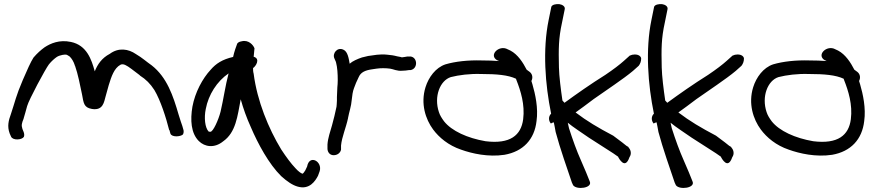

<svg xmlns="http://www.w3.org/2000/svg" viewBox="-20 -761 4247 934"><path d="M95 -185C100 -202 106 -222 112 -245C121 -277 200 -424 218 -448C231 -464 245 -476 255 -483C263 -489 275 -492 284 -494C305 -497 303 -496 319 -486C329 -476 338 -462 344 -443V-441H345C359 -402 370 -345 379 -302C387 -260 387 -238 427 -231C482 -222 486 -265 494 -293C498 -309 504 -328 509 -347C522 -389 535 -429 566 -446C580 -453 596 -443 619 -426L660 -395V-394C690 -375 711 -354 731 -323C761 -273 788 -188 803 -128L804 -129L809 -111C816 -92 859 -96 870 -107C873 -113 874 -119 873 -126V-127L867 -148C863 -159 857 -177 849 -203C822 -296 792 -385 718 -443C692 -461 672 -480 641 -498C605 -523 557 -531 514 -499C476 -479 455 -449 441 -414C425 -472 402 -541 325 -557C269 -569 226 -550 197 -531C179 -518 161 -502 143 -481C129 -459 113 -423 91 -372C57 -293 53 -265 33 -206C22 -176 14 -147 27 -112L34 -96C43 -77 86 -80 96 -95C99 -102 98 -111 95 -119L89 -134C83 -152 86 -162 95 -184Z M1214 -485C1215 -498 1217 -514 1218 -526C1212 -542 1189 -569 1155 -560C1143 -558 1138 -554 1134 -549C1129 -536 1119 -508 1114 -484C1061 -472 1030 -451 1005 -422C965 -379 929 -312 916 -242C905 -177 909 -113 947 -75C976 -46 1023 -39 1065 -73C1128 -117 1135 -196 1151 -278C1163 -234 1180 -187 1200 -143C1235 -61 1288 37 1348 96C1377 122 1403 140 1429 147C1486 163 1514 119 1527 94L1535 72C1550 25 1485 -12 1474 49L1465 68C1462 73 1454 85 1451 84L1450 83H1449C1445 82 1432 74 1417 57C1396 35 1373 4 1348 -34C1286 -136 1231 -270 1214 -402C1211 -413 1211 -421 1211 -430C1223 -437 1249 -475 1214 -485ZM1092 -404C1076 -344 1067 -277 1053 -218C1043 -178 1016 -118 1003 -120C1002 -120 999 -120 995 -121C977 -140 972 -188 981 -231C994 -300 1035 -365 1092 -404Z M1617 -242C1611 -212 1603 -180 1595 -151C1587 -122 1575 -90 1573 -58V-38C1573 -24 1582 -6 1603 -6C1622 -6 1636 -18 1639 -33V-53C1643 -95 1663 -139 1673 -186V-187C1678 -215 1689 -245 1691 -275C1693 -295 1696 -317 1702 -332L1712 -358L1725 -386C1735 -409 1755 -419 1791 -424L1811 -427C1831 -430 1856 -430 1878 -427C1893 -425 1912 -414 1938 -417C1948 -417 1957 -418 1969 -420H1977C2017 -427 2011 -491 1969 -486H1961C1953 -484 1947 -484 1935 -482C1934 -482 1931 -483 1928 -484L1912 -487C1904 -489 1896 -491 1889 -492L1863 -495C1828 -499 1796 -492 1773 -489H1772L1743 -482H1742C1719 -474 1695 -464 1681 -451C1677 -474 1672 -510 1651 -519C1621 -534 1595 -501 1607 -476C1610 -467 1613 -465 1615 -456C1621 -433 1623 -403 1623 -371C1623 -358 1622 -345 1621 -336V-335C1621 -318 1619 -305 1619 -289V-272C1619 -261 1617 -243 1617 -242Z M2087 -131C2116 -92 2161 -54 2223 -33C2276 -14 2355 4 2434 -8C2525 -24 2580 -83 2590 -172C2599 -235 2584 -303 2570 -351L2565 -367C2572 -380 2572 -399 2557 -411L2542 -422C2524 -457 2499 -496 2463 -515L2450 -521C2408 -545 2354 -492 2400 -467H2402L2407 -464C2382 -466 2354 -467 2323 -467C2256 -469 2195 -462 2147 -448C2099 -432 2065 -385 2050 -337C2025 -257 2050 -181 2087 -131ZM2173 -386C2212 -396 2266 -403 2321 -401H2322C2396 -401 2452 -396 2490 -378L2492 -372C2513 -319 2534 -252 2525 -181C2515 -103 2462 -59 2342 -74C2254 -89 2177 -124 2140 -171C2129 -186 2120 -200 2115 -216C2090 -291 2120 -369 2173 -386Z M2649 -664C2619 -519 2632 -350 2661 -208C2647 -195 2648 -173 2660 -160C2664 -163 2666 -164 2674 -166C2677 -153 2680 -135 2683 -119C2703 -43 2742 68 2762 127L2768 140C2785 164 2863 154 2849 122L2843 107C2839 96 2827 67 2806 19C2785 -28 2766 -81 2748 -137L2742 -164C2755 -153 2771 -142 2791 -128C2823 -105 2863 -79 2909 -50C2955 -21 2982 -3 2985 0H2986C2991 11 3021 66 3042 4C3054 -13 3048 -33 3038 -43L3037 -46L3027 -52C3020 -58 3001 -73 2963 -101C2889 -140 2835 -172 2780 -214C2805 -231 2834 -254 2868 -279C2926 -320 3014 -378 3059 -416L3087 -441C3094 -450 3099 -462 3099 -476C3099 -484 3090 -496 3068 -496C3059 -496 3051 -494 3045 -491H3044L3015 -465C2995 -447 2965 -424 2925 -397C2853 -352 2782 -302 2726 -261L2716 -272C2708 -327 2700 -390 2699 -433C2697 -524 2697 -574 2714 -651L2727 -715C2731 -730 2715 -739 2700 -741C2686 -742 2666 -739 2662 -728Z M3149 -664C3119 -519 3132 -350 3161 -208C3147 -195 3148 -173 3160 -160C3164 -163 3166 -164 3174 -166C3177 -153 3180 -135 3183 -119C3203 -43 3242 68 3262 127L3268 140C3285 164 3363 154 3349 122L3343 107C3339 96 3327 67 3306 19C3285 -28 3266 -81 3248 -137L3242 -164C3255 -153 3271 -142 3291 -128C3323 -105 3363 -79 3409 -50C3455 -21 3482 -3 3485 0H3486C3491 11 3521 66 3542 4C3554 -13 3548 -33 3538 -43L3537 -46L3527 -52C3520 -58 3501 -73 3463 -101C3389 -140 3335 -172 3280 -214C3305 -231 3334 -254 3368 -279C3426 -320 3514 -378 3559 -416L3587 -441C3594 -450 3599 -462 3599 -476C3599 -484 3590 -496 3568 -496C3559 -496 3551 -494 3545 -491H3544L3515 -465C3495 -447 3465 -424 3425 -397C3353 -352 3282 -302 3226 -261L3216 -272C3208 -327 3200 -390 3199 -433C3197 -524 3197 -574 3214 -651L3227 -715C3231 -730 3215 -739 3200 -741C3186 -742 3166 -739 3162 -728Z M3681 -131C3710 -92 3755 -54 3817 -33C3870 -14 3949 4 4028 -8C4119 -24 4174 -83 4184 -172C4193 -235 4178 -303 4164 -351L4159 -367C4166 -380 4166 -399 4151 -411L4136 -422C4118 -457 4093 -496 4057 -515L4044 -521C4002 -545 3948 -492 3994 -467H3996L4001 -464C3976 -466 3948 -467 3917 -467C3850 -469 3789 -462 3741 -448C3693 -432 3659 -385 3644 -337C3619 -257 3644 -181 3681 -131ZM3767 -386C3806 -396 3860 -403 3915 -401H3916C3990 -401 4046 -396 4084 -378L4086 -372C4107 -319 4128 -252 4119 -181C4109 -103 4056 -59 3936 -74C3848 -89 3771 -124 3734 -171C3723 -186 3714 -200 3709 -216C3684 -291 3714 -369 3767 -386Z"/></svg>

Font: Stray Cat
Style: ExBdExt
Weight: 800
Version: Version 1.0